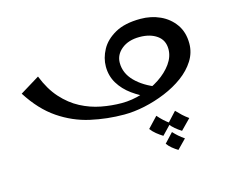

<svg xmlns="http://www.w3.org/2000/svg" viewBox="-94 -557 1129 933"><g transform="rotate(-15 470.0 -90.5)"><path d="M486 7Q400 7 317 -11.5Q234 -30 161 -79.5Q88 -129 30 -220L128 -280Q155 -211 195.5 -166Q236 -121 284.5 -95.5Q333 -70 385.5 -60Q438 -50 489 -50Q540 -50 591 -66Q642 -82 683.5 -109.5Q725 -137 750 -172Q775 -207 775 -245Q775 -290 741 -314Q707 -338 654 -338Q598 -338 563.5 -310Q529 -282 529 -241Q529 -189 569 -148Q609 -107 678 -81L635 -40Q584 -61 544.5 -89.5Q505 -118 482 -156Q459 -194 459 -241Q459 -284 481.5 -325.5Q504 -367 553 -394.5Q602 -422 681 -422Q734 -422 779 -401.5Q824 -381 852 -341.5Q880 -302 880 -245Q880 -199 855 -159.5Q830 -120 788.5 -89.5Q747 -59 695 -37.5Q643 -16 589 -4.5Q535 7 486 7ZM695 241Q680 232 666 220.5Q652 209 643 196L687 149Q699 162 711.5 173Q724 184 740 195ZM642 156Q626 146 610.5 133.5Q595 121 584 106L634 53Q647 68 660.5 80.5Q674 93 691 105ZM736 156Q720 146 705 133.5Q690 121 679 106L728 53Q742 68 755.5 80.5Q769 93 786 105Z"/></g></svg>

Font: Marhey Light Light
Style: Regular
Weight: 300
Version: Version 1.000